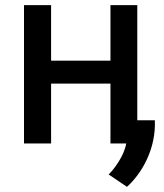

<svg xmlns="http://www.w3.org/2000/svg" viewBox="-20 -548 637 744"><path d="M512 -528V-82H580C585 28 530 124 472 176L401 128C424 106 462 53 469 8H408V-224H178V8H73V-528H178V-313H408V-528Z"/></svg>

Font: Repo Medium
Style: Regular
Weight: 500
Designer: Stefan Peev
Foundry: Context Ltd
Version: Version 1.502